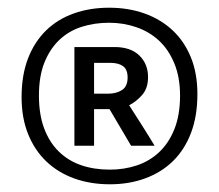

<svg xmlns="http://www.w3.org/2000/svg" viewBox="-20 -708 568 498"><path d="M173 -586H277Q319 -586 341.5 -564Q364 -542 364 -508Q364 -479 348.5 -461.5Q333 -444 315 -435Q331 -410 348.5 -382.5Q366 -355 381 -330H320L264 -425H224V-330H173ZM224 -465H260Q282 -465 296.5 -474.5Q311 -484 311 -507Q311 -528 299 -536.5Q287 -545 266 -545H224ZM492 -464Q492 -407 475.5 -363.5Q459 -320 429 -290.5Q399 -261 357 -245.5Q315 -230 265 -230Q215 -230 173 -245Q131 -260 100.5 -289Q70 -318 53 -360Q36 -402 36 -456Q36 -513 52.5 -556Q69 -599 99 -628.5Q129 -658 171 -673Q213 -688 263 -688Q313 -688 355 -673Q397 -658 427.5 -629.5Q458 -601 475 -559.5Q492 -518 492 -464ZM447 -460Q447 -508 432 -544Q417 -580 392 -603Q367 -626 333.5 -637.5Q300 -649 263 -649Q225 -649 192 -638.5Q159 -628 134.5 -605Q110 -582 95.5 -546.5Q81 -511 81 -460Q81 -411 94.5 -375Q108 -339 132.5 -315Q157 -291 190.5 -279.5Q224 -268 265 -268Q302 -268 335 -279Q368 -290 393 -313.5Q418 -337 432.5 -373.5Q447 -410 447 -460Z"/></svg>

Font: Mukta ExtraBold
Style: Regular
Weight: 800
Designer: Girish Dalvi and Yashodeep Gholap
Foundry: Ek Type
Version: Version 2.538;PS 1.002;hotconv 16.6.51;makeotf.lib2.5.65220;